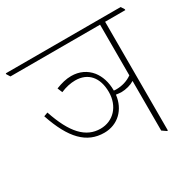

<svg xmlns="http://www.w3.org/2000/svg" viewBox="-163 -770 930 922"><g transform="rotate(-30 302.5 -308.5)"><path d="M246 -138C321 -138 376 -191 385 -269C394 -268 404 -266 413 -266C440 -266 468 -274 487 -286V-11L510 5H515V-598H627V-603L615 -622H-22V-617L-10 -598H487V-317C462 -299 431 -290 399 -290C395 -290 391 -290 386 -291C386 -291 386 -292 386 -293C386 -338 373 -376 351 -404C325 -436 288 -454 243 -454C215 -454 188 -447 157 -435L168 -408C196 -420 224 -426 249 -426C320 -426 362 -378 362 -297C362 -219 311 -164 240 -164C159 -164 102 -225 57 -359L35 -351C84 -205 149 -138 246 -138Z"/></g></svg>

Font: Noto Serif Devanagari SemiCondensed Thin
Style: Regular
Weight: 100
Width: 4
Designer: Universal Thirst, Indian Type Foundry and the Monotype Design Team
Foundry: Monotype Imaging Inc.
Version: Version 2.004